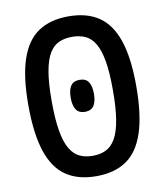

<svg xmlns="http://www.w3.org/2000/svg" viewBox="-84 -812 769 895"><g transform="rotate(-10 300.0 -364.0)"><path d="M300 15Q214 15 157.2 -23.5Q100.5 -62 72.5 -146.2Q44.5 -230.5 44.5 -367.5Q44.5 -500.5 72.5 -583Q100.5 -665.5 157.2 -703.5Q214 -741.5 300 -741.5Q386.5 -741.5 443 -703.5Q499.5 -665.5 527.5 -583Q555.5 -500.5 555.5 -367.5Q555.5 -230.5 527.5 -146.2Q499.5 -62 443 -23.5Q386.5 15 300 15ZM300 -81.5Q335 -81.5 362 -94.2Q389 -107 407.5 -138.5Q426 -170 435.5 -225.8Q445 -281.5 445 -367.5Q445 -451.5 435.5 -505.5Q426 -559.5 407.5 -590Q389 -620.5 362 -632.5Q335 -644.5 300 -644.5Q265 -644.5 238 -632.5Q211 -620.5 192.5 -590Q174 -559.5 164.5 -505.5Q155 -451.5 155 -367.5Q155 -281.5 164.5 -225.8Q174 -170 192.5 -138.5Q211 -107 238 -94.2Q265 -81.5 300 -81.5ZM300 -289.5Q270 -290 257.5 -310Q245 -330 245 -365.5Q245 -401 257.5 -421Q270 -441 300 -441Q330 -441 342.5 -421Q355 -401 355 -365.5Q355 -330 342.5 -310Q330 -290 300 -289.5Z"/></g></svg>

Font: Spline Sans Mono Medium
Style: Regular
Weight: 500
Monospace: yes
Version: Version 1.004